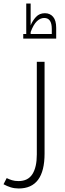

<svg xmlns="http://www.w3.org/2000/svg" viewBox="-56 -829 368 1090"><path d="M50 241Q26 241 5 234.5Q-16 228 -36 217L-18 182Q-4 189 12 194Q28 199 49 199Q103 199 128 159.5Q153 120 153 48V-478H197V43Q197 241 50 241ZM76 -636H93V-809H118V-685Q129 -712 148.5 -733Q168 -754 199 -754Q228 -754 245.5 -733.5Q263 -713 263 -671V-610H76ZM238 -636V-665Q238 -727 195 -727Q173 -727 153.5 -708.5Q134 -690 118 -647V-636Z"/></svg>

Font: Noto Kufi Arabic ExtraLight
Style: Regular
Weight: 200
Designer: Monotype Design Team, David Williams, Khaled Hosny
Foundry: Google LLC
Version: Version 2.109; ttfautohint (v1.8.4.7-5d5b)